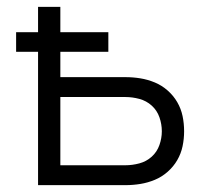

<svg xmlns="http://www.w3.org/2000/svg" viewBox="-20 -540 640 560"><path d="M91 0V-389H27V-446H91V-520H156V-446H296V-389H156V-315H346Q368 -315 389.5 -311.5Q411 -308 431.5 -299.5Q452 -291 469 -276Q486 -261 497 -242Q508 -223 512.5 -201.5Q517 -180 517 -157Q517 -135 512.5 -113.5Q508 -92 497 -73Q486 -54 469 -39Q452 -24 431.5 -15.5Q411 -7 389.5 -3.5Q368 0 346 0ZM346 -58Q366 -58 386.5 -63.5Q407 -69 422.5 -83Q438 -97 445 -117Q452 -137 452 -157Q452 -178 445 -198Q438 -218 422.5 -232Q407 -246 386.5 -251.5Q366 -257 346 -257H156V-58Z"/></svg>

Font: Iosevka Aile Custom Light
Style: Regular
Weight: 300
Designer: Belleve Invis
Foundry: Belleve Invis
Version: Version 17.0.2; ttfautohint (v1.8.3)